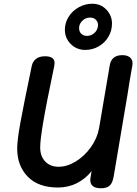

<svg xmlns="http://www.w3.org/2000/svg" viewBox="-20 -1004 732 1027"><path d="M689 -665Q689 -658 688 -654Q672 -566 662 -498Q660 -486 651 -433L588 -60Q582 -25 566.5 -11Q551 3 520 3Q463 3 463 -41Q463 -49 464 -53L470 -89Q439 -49 392.5 -25Q346 -1 290 -1Q185 -1 128.5 -59Q72 -117 72 -209Q72 -254 88.5 -345Q105 -436 150 -652Q155 -675 172.5 -689Q190 -703 221 -703Q272 -703 272 -667Q272 -662 270 -650Q227 -445 211 -349.5Q195 -254 195 -216Q195 -168 222 -140Q249 -112 294 -112Q339 -112 385.5 -140.5Q432 -169 466 -216.5Q500 -264 510 -319Q536 -470 567 -654Q576 -709 634 -709Q661 -709 675 -697Q689 -685 689 -665ZM327 -845Q327 -882 347 -914Q367 -946 401 -965Q435 -984 474 -984Q519 -984 549 -952.5Q579 -921 579 -878Q579 -840 560 -807.5Q541 -775 508 -756Q475 -737 436 -737Q390 -737 358.5 -768.5Q327 -800 327 -845ZM504 -866Q506 -883 494.5 -896.5Q483 -910 462 -910Q438 -910 420.5 -893Q403 -876 403 -854Q403 -835 414.5 -823.5Q426 -812 445 -812Q468 -812 485 -827.5Q502 -843 504 -866Z"/></svg>

Font: Mali SemiBold
Style: Italic
Weight: 600
Italic angle: -10°
Version: Version 1.000; ttfautohint (v1.6)